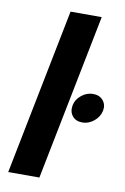

<svg xmlns="http://www.w3.org/2000/svg" viewBox="-83 -769 532 819"><g transform="rotate(10 183.0 -360.0)"><path d="M12 0 155 -720H290L147 0ZM286 -263Q258 -263 243 -281.5Q228 -300 233 -328Q238 -354 261 -372.5Q284 -391 311 -391Q339 -391 354.5 -372.5Q370 -354 365 -328Q359 -300 336 -281.5Q313 -263 286 -263Z"/></g></svg>

Font: Albert Sans
Style: Bold Italic
Weight: 700
Italic angle: -11.25°
Designer: Andreas Rasmussen
Foundry: a.Foundry
Version: Version 1.025